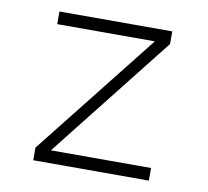

<svg xmlns="http://www.w3.org/2000/svg" viewBox="-64 -588 713 658"><g transform="rotate(10 293.0 -259.0)"><path d="M91.8 0V-43.9L431.6 -473.6H91.8V-517.6H484.4V-473.6L145.5 -43.9H494.1V0Z"/></g></svg>

Font: Cascadia Code NF ExtraLight
Style: Regular
Weight: 200
Monospace: yes
Designer: Aaron Bell
Foundry: Saja Typeworks
Version: Version 2404.023; ttfautohint (v1.8.4)